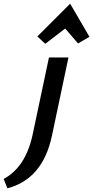

<svg xmlns="http://www.w3.org/2000/svg" viewBox="-148 -733 506 1043"><path d="M233 -713 338 -533 276 -497 206 -578 98 -495 55 -535ZM30 -5 118 -421H224L134 5Q84 240 -108 290L-128 239Q-8 175 30 -5Z"/></svg>

Font: EauTest
Style: Bold Italic
Weight: 700
Italic angle: -12°
Designer: Christian Thalmann (Catharsis Fonts)
Version: Version 0.001;PS 000.001;hotconv 1.0.88;makeotf.lib2.5.64775